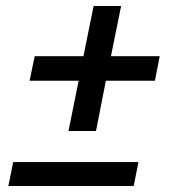

<svg xmlns="http://www.w3.org/2000/svg" viewBox="-20 -622 580 642"><path d="M209 -184 243 -352H79L96 -434H259L293 -602H385L351 -434H514L498 -352H334L301 -184ZM8 0 24 -80H443L427 0Z"/></svg>

Font: IBM Plex Sans Condensed Medium
Style: Italic
Weight: 500
Width: 3
Italic angle: -11°
Designer: Mike Abbink, Paul van der Laan, Pieter van Rosmalen
Foundry: Bold Monday
Version: Version 1.3